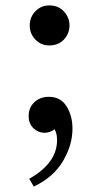

<svg xmlns="http://www.w3.org/2000/svg" viewBox="-20 -501 337 710"><path d="M182 -23Q165 -10 144 -10Q122 -10 104 -26.5Q86 -43 86 -72Q86 -103 107 -123Q128 -143 161 -143Q204 -143 226 -108Q248 -73 248 -25Q248 35 213 94.5Q178 154 105 189L88 160Q137 133 164 97Q191 61 191 17Q191 10 189.5 -1Q188 -12 182 -23ZM90 -407Q90 -438 111 -459.5Q132 -481 162 -481Q196 -481 216.5 -458.5Q237 -436 237 -407Q237 -377 216.5 -355Q196 -333 162 -333Q132 -333 111 -354.5Q90 -376 90 -407Z"/></svg>

Font: Tiro Telugu
Style: Regular
Weight: 400
Designer: Telugu: John Hudson & Fiona Ross. Latin: John Hudson.
Foundry: Tiro Typeworks Ltd.
Version: Version 1.52